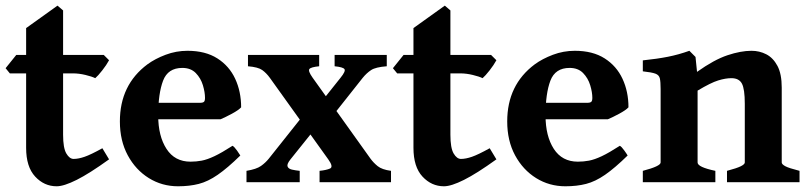

<svg xmlns="http://www.w3.org/2000/svg" viewBox="-20 -650 2882 685"><path d="M369.1 -81.5Q299.3 -31.2 253.7 -8.3Q208 14.6 182.1 14.6Q137.7 14.6 105.5 -20Q73.2 -54.7 73.2 -122.6V-388.2H15.1L0 -406.7L38.1 -454.1H73.2V-549.8L185.1 -629.9L205.1 -612.8V-454.1H350.1L369.1 -435.1Q359.9 -418 344.7 -398.7Q329.6 -379.4 319.8 -371.1Q308.1 -377 284.9 -382.6Q261.7 -388.2 240.2 -388.2H205.1V-169.4Q205.1 -122.1 216.6 -102.5Q228 -83 242.7 -83Q259.8 -83 281.7 -90.6Q303.7 -98.1 345.2 -121.1Z M840.3 -267.1Q831.5 -257.3 807.1 -244.1Q782.7 -231 767.1 -224.6H467.3L468.3 -283.2H692.9Q704.1 -283.2 707.8 -286.9Q711.4 -290.5 711.4 -300.8Q711.4 -320.8 703.9 -345.9Q696.3 -371.1 678.5 -389.4Q660.6 -407.7 630.4 -407.7Q579.1 -407.7 561.8 -362.1Q544.4 -316.4 544.4 -237.8Q544.4 -164.6 574 -118.9Q603.5 -73.2 659.7 -73.2Q680.2 -73.2 699.7 -76.9Q719.2 -80.6 745.1 -92.8Q771 -105 809.6 -129.9Q815.9 -126.5 825.7 -112.8Q835.4 -99.1 837.4 -95.2Q791.5 -50.3 756.8 -26.4Q722.2 -2.4 689.2 6.1Q656.2 14.6 615.2 14.6Q558.1 14.6 511 -14.6Q463.9 -43.9 435.8 -95.9Q407.7 -147.9 407.7 -216.8Q407.7 -347.2 505.9 -420.4Q533.2 -440.4 570.8 -454.6Q608.4 -468.8 648.9 -468.8Q712.9 -468.8 755.4 -441.7Q797.9 -414.6 819.1 -368.9Q840.3 -323.2 840.3 -267.1Z M1359.9 -413.6Q1320.3 -410.6 1304.2 -400.1Q1288.1 -389.6 1273.9 -372.1L1144 -208L1093.8 -245.6L1195.3 -373Q1213.9 -396 1209 -403.3Q1204.1 -410.6 1173.8 -413.6V-454.1H1359.9ZM1120.1 0V-40.5Q1144.5 -43 1157.5 -48.8Q1170.4 -54.7 1151.4 -81.1L942.9 -372.1Q930.2 -389.6 915.5 -400.1Q900.9 -410.6 864.7 -413.6V-454.1H1118.7V-413.6Q1088.9 -410.6 1083.7 -403.6Q1078.6 -396.5 1095.2 -373L1301.8 -84Q1312.5 -69.3 1327.6 -57.1Q1342.8 -44.9 1375 -40.5V0ZM1016.1 -81.1Q1002.9 -64.5 1005.9 -56.2Q1008.8 -47.9 1021.5 -44.9Q1034.2 -42 1049.3 -40.5V0H859.4V-40.5Q895 -46.4 911.1 -57.9Q927.2 -69.3 939 -84L1073.7 -253.4L1123 -214.4Z M1751 -81.5Q1681.2 -31.2 1635.5 -8.3Q1589.8 14.6 1564 14.6Q1519.5 14.6 1487.3 -20Q1455.1 -54.7 1455.1 -122.6V-388.2H1397L1381.8 -406.7L1419.9 -454.1H1455.1V-549.8L1566.9 -629.9L1586.9 -612.8V-454.1H1731.9L1751 -435.1Q1741.7 -418 1726.6 -398.7Q1711.4 -379.4 1701.7 -371.1Q1689.9 -377 1666.7 -382.6Q1643.6 -388.2 1622.1 -388.2H1586.9V-169.4Q1586.9 -122.1 1598.4 -102.5Q1609.9 -83 1624.5 -83Q1641.6 -83 1663.6 -90.6Q1685.5 -98.1 1727.1 -121.1Z M2222.2 -267.1Q2213.4 -257.3 2189 -244.1Q2164.6 -231 2148.9 -224.6H1849.1L1850.1 -283.2H2074.7Q2085.9 -283.2 2089.6 -286.9Q2093.3 -290.5 2093.3 -300.8Q2093.3 -320.8 2085.7 -345.9Q2078.1 -371.1 2060.3 -389.4Q2042.5 -407.7 2012.2 -407.7Q1960.9 -407.7 1943.6 -362.1Q1926.3 -316.4 1926.3 -237.8Q1926.3 -164.6 1955.8 -118.9Q1985.4 -73.2 2041.5 -73.2Q2062 -73.2 2081.5 -76.9Q2101.1 -80.6 2127 -92.8Q2152.8 -105 2191.4 -129.9Q2197.8 -126.5 2207.5 -112.8Q2217.3 -99.1 2219.2 -95.2Q2173.3 -50.3 2138.7 -26.4Q2104 -2.4 2071 6.1Q2038.1 14.6 1997.1 14.6Q1939.9 14.6 1892.8 -14.6Q1845.7 -43.9 1817.6 -95.9Q1789.6 -147.9 1789.6 -216.8Q1789.6 -347.2 1887.7 -420.4Q1915 -440.4 1952.6 -454.6Q1990.2 -468.8 2030.8 -468.8Q2094.7 -468.8 2137.2 -441.7Q2179.7 -414.6 2200.9 -368.9Q2222.2 -323.2 2222.2 -267.1Z M2573.7 0V-40.5Q2608.9 -49.8 2623 -56.9Q2637.2 -64 2637.2 -70.3V-279.8Q2637.2 -332 2627 -351.6Q2616.7 -371.1 2589.4 -371.1Q2568.4 -371.1 2542.2 -363Q2516.1 -355 2468.8 -326.7V-70.3Q2468.8 -53.7 2532.2 -40.5V0H2273.4V-40.5Q2336.9 -57.1 2336.9 -70.3V-332.5Q2336.9 -357.9 2334.2 -370.1Q2331.5 -382.3 2318.4 -387.2Q2305.2 -392.1 2273.4 -395.5V-434.6Q2324.7 -439.9 2363 -447.5Q2401.4 -455.1 2439.5 -468.8L2461.4 -446.8L2466.8 -393.6Q2527.8 -437 2575.4 -452.9Q2623 -468.8 2661.1 -468.8Q2689.5 -468.8 2713.9 -456.3Q2738.3 -443.8 2753.7 -415Q2769 -386.2 2769 -337.4V-70.3Q2769 -64 2781.5 -57.1Q2793.9 -50.3 2832.5 -40.5V0Z"/></svg>

Font: Gentium Book Plus
Style: Bold
Weight: 700
Designer: Victor Gaultney, Annie Olsen, Iska Routamaa, Becca Hirsbrunner
Foundry: SIL International
Version: Version 6.101